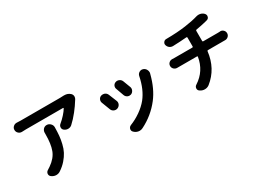

<svg xmlns="http://www.w3.org/2000/svg" viewBox="-39 -1495 3077 2290"><g transform="rotate(-30 1500.0 -350.5)"><path d="M409.2 -471.7Q409.2 -500 426.8 -520.5Q446.3 -542 474.6 -542Q504.9 -542 525.4 -520.5Q546.9 -500 546.9 -470.7Q546.9 -469.7 546.9 -469.7Q545.9 -403.3 541.5 -355.5Q537.1 -307.6 523.9 -251.5Q510.7 -195.3 488.3 -151.9Q465.8 -108.4 427.2 -64Q388.7 -19.5 334 16.6Q309.6 33.2 280.3 33.2Q276.4 33.2 272.5 33.2Q238.3 30.3 211.9 8.8Q195.3 -4.9 195.3 -25.4Q195.3 -28.3 195.3 -32.2Q199.2 -57.6 221.7 -70.3Q240.2 -81.1 257.8 -93.8Q347.7 -156.2 378.4 -237.3Q409.2 -318.4 409.2 -452.1ZM822.3 -744.1Q828.1 -744.1 834 -744.1Q882.8 -744.1 915 -713.9Q931.6 -698.2 933.6 -675.8Q933.6 -672.9 933.6 -670.9Q933.6 -650.4 921.9 -633.8Q918 -628.9 916 -625Q882.8 -570.3 832.5 -506.3Q782.2 -442.4 727.5 -392.6Q706.1 -374 676.8 -374Q676.8 -374 676.8 -374Q647.5 -374 624 -392.6Q605.5 -407.2 605.5 -430.7Q605.5 -456.1 626 -472.7Q665 -504.9 699.2 -543Q733.4 -581.1 751 -611.3Q752.9 -614.3 751.5 -617.2Q750 -620.1 746.1 -620.1H235.4Q209 -620.1 182.6 -618.2Q179.7 -618.2 177.7 -618.2Q152.3 -618.2 133.8 -635.7Q113.3 -654.3 113.3 -682.6Q113.3 -710 133.8 -727.5Q152.3 -744.1 176.8 -744.1Q179.7 -744.1 181.6 -744.1Q209 -742.2 235.4 -742.2H774.4Q795.9 -742.2 822.3 -744.1Z M1411.1 -497.1Q1406.2 -508.8 1406.2 -519.5Q1406.2 -532.2 1411.1 -543.9Q1421.9 -566.4 1445.3 -574.2Q1456.1 -578.1 1466.8 -578.1Q1481.4 -578.1 1495.1 -571.3Q1518.6 -560.5 1528.3 -536.1Q1548.8 -485.4 1566.4 -435.5Q1570.3 -424.8 1570.3 -414.1Q1570.3 -400.4 1563.5 -386.7Q1551.8 -362.3 1527.3 -353.5Q1516.6 -350.6 1506.8 -350.6Q1493.2 -350.6 1479.5 -357.4Q1457 -369.1 1448.2 -393.6Q1430.7 -446.3 1411.1 -497.1ZM1723.6 -493.2Q1728.5 -521.5 1752.9 -537.1Q1768.6 -546.9 1785.2 -546.9Q1793.9 -546.9 1803.7 -543.9Q1833 -534.2 1845.7 -507.8Q1854.5 -491.2 1854.5 -473.6Q1854.5 -462.9 1850.6 -451.2Q1850.6 -449.2 1849.6 -448.2Q1804.7 -272.5 1713.9 -155.3Q1606.4 -16.6 1447.3 62.5Q1426.8 73.2 1404.3 73.2Q1394.5 73.2 1383.8 71.3Q1350.6 64.5 1326.2 39.1Q1314.5 27.3 1313.5 11.7Q1312.5 -3.9 1320.8 -17.6Q1329.1 -31.2 1344.7 -38.1Q1419.9 -67.4 1489.3 -115.7Q1558.6 -164.1 1606.4 -222.7Q1690.4 -328.1 1723.6 -493.2ZM1179.7 -440.4Q1174.8 -452.1 1174.8 -463.9Q1174.8 -475.6 1179.7 -487.3Q1189.5 -510.7 1212.9 -519.5Q1224.6 -523.4 1236.3 -523.4Q1250 -523.4 1263.7 -518.6Q1288.1 -507.8 1298.8 -482.4Q1320.3 -432.6 1342.8 -374Q1347.7 -362.3 1347.7 -350.6Q1347.7 -336.9 1341.8 -324.2Q1330.1 -299.8 1304.7 -290Q1293.9 -286.1 1282.2 -286.1Q1269.5 -286.1 1255.9 -292Q1231.4 -303.7 1222.7 -328.1Q1200.2 -389.6 1179.7 -440.4Z M2583 -482.4Q2583 -472.7 2592.8 -472.7H2796.9Q2806.6 -472.7 2823.2 -473.6Q2826.2 -474.6 2828.1 -474.6Q2851.6 -474.6 2869.1 -458Q2887.7 -440.4 2887.7 -414.6Q2887.7 -388.7 2869.1 -371.1Q2850.6 -353.5 2826.2 -353.5Q2825.2 -353.5 2823.2 -353.5Q2810.5 -353.5 2799.8 -353.5H2588.9Q2579.1 -353.5 2578.1 -344.7Q2551.8 -119.1 2385.7 12.7Q2358.4 33.2 2324.2 33.2Q2324.2 33.2 2323.2 33.2Q2289.1 33.2 2259.8 12.7Q2239.3 -1 2239.3 -23.4Q2239.3 -51.8 2263.7 -66.4Q2416 -165 2445.3 -344.7Q2446.3 -348.6 2443.8 -351.1Q2441.4 -353.5 2437.5 -353.5H2196.3Q2182.6 -353.5 2167 -353.5Q2166 -353.5 2165 -353.5Q2140.6 -353.5 2122.1 -370.1Q2102.5 -388.7 2102.5 -414.1Q2102.5 -440.4 2122.1 -458Q2139.6 -473.6 2164.1 -473.6Q2165 -473.6 2167 -473.6Q2181.6 -472.7 2195.3 -472.7H2442.4Q2452.1 -472.7 2452.1 -482.4V-605.5Q2452.1 -609.4 2449.2 -611.8Q2446.3 -614.3 2442.4 -614.3Q2351.6 -606.4 2253.9 -603.5Q2252 -603.5 2251 -603.5Q2226.6 -603.5 2206.1 -618.2Q2185.5 -633.8 2178.7 -659.2Q2176.8 -666 2176.8 -671.9Q2176.8 -686.5 2186.5 -698.2Q2200.2 -716.8 2222.7 -716.8Q2379.9 -717.8 2494.1 -734.4Q2593.8 -748 2672.9 -771.5Q2687.5 -775.4 2702.1 -775.4Q2715.8 -775.4 2730.5 -771.5Q2760.7 -762.7 2778.3 -739.3Q2787.1 -726.6 2787.1 -712.9Q2787.1 -705.1 2784.2 -696.3Q2776.4 -673.8 2752 -668Q2746.1 -666 2742.2 -665Q2659.2 -644.5 2592.8 -633.8Q2583 -631.8 2583 -622.1Z"/></g></svg>

Font: Gen Jyuu GothicX Bold
Style: Bold
Weight: 700
Designer: Ryoko NISHIZUKA (kana &amp; ideographs); Paul D. Hunt (Latin, Greek &amp; Cyrillic); Wenlong ZHANG (bopomofo); Sandoll C
Version: Version 1.058.20140828